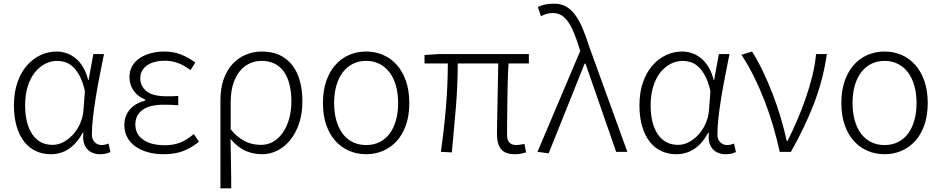

<svg xmlns="http://www.w3.org/2000/svg" viewBox="-20 -828 5135 1047"><path d="M257 13Q213 13 176 -4Q139 -21 112.5 -54.5Q86 -88 71 -138Q56 -188 56 -254Q56 -324 75 -378.5Q94 -433 126.5 -470.5Q159 -508 201 -527.5Q243 -547 289 -547Q315 -547 341 -538.5Q367 -530 390.5 -511.5Q414 -493 432 -463.5Q450 -434 461 -391H463L489 -533H547Q536 -477 524 -417Q512 -357 502.5 -298.5Q493 -240 487 -187.5Q481 -135 481 -95Q481 -68 496.5 -52.5Q512 -37 534 -37Q544 -37 554 -39.5Q564 -42 572 -45L582 1Q572 6 558.5 9.5Q545 13 525 13Q503 13 485 5.5Q467 -2 454.5 -16.5Q442 -31 436.5 -53Q431 -75 435 -104H431Q367 13 257 13ZM267 -38Q297 -38 325.5 -53Q354 -68 377.5 -93.5Q401 -119 416.5 -153.5Q432 -188 435 -226L443 -331Q431 -384 413 -416.5Q395 -449 374.5 -466.5Q354 -484 332.5 -490Q311 -496 292 -496Q258 -496 226.5 -480Q195 -464 170.5 -433.5Q146 -403 131.5 -357.5Q117 -312 117 -254Q117 -154 156 -96Q195 -38 267 -38Z M872 13Q824 13 784.5 1.5Q745 -10 717 -30.5Q689 -51 673.5 -80Q658 -109 658 -145Q658 -174 667.5 -197Q677 -220 693 -236.5Q709 -253 729.5 -263.5Q750 -274 772 -280V-285Q730 -302 708 -334.5Q686 -367 686 -407Q686 -442 701 -468Q716 -494 742.5 -511.5Q769 -529 803.5 -538Q838 -547 877 -547Q926 -547 967.5 -530.5Q1009 -514 1045 -487L1019 -446Q985 -471 951 -484Q917 -497 878 -497Q851 -497 826.5 -491Q802 -485 784 -473Q766 -461 755.5 -443Q745 -425 745 -401Q745 -359 778.5 -331Q812 -303 889 -303Q904 -303 918 -303Q932 -303 952 -305V-254Q929 -256 910.5 -256.5Q892 -257 873 -257Q796 -257 757 -228.5Q718 -200 718 -149Q718 -96 761 -66Q804 -36 879 -36Q924 -36 960 -49.5Q996 -63 1037 -97L1065 -55Q1018 -18 974 -2.5Q930 13 872 13Z M1182 -281Q1182 -347 1200 -397Q1218 -447 1249 -480Q1280 -513 1321 -530Q1362 -547 1408 -547Q1463 -547 1504 -528Q1545 -509 1573 -473.5Q1601 -438 1615 -387.5Q1629 -337 1629 -275Q1629 -207 1610.5 -153.5Q1592 -100 1561.5 -63Q1531 -26 1491.5 -6.5Q1452 13 1410 13Q1362 13 1320 -5Q1278 -23 1237 -70Q1238 -32 1238.5 0.5Q1239 33 1239.5 64.5Q1240 96 1240.5 128.5Q1241 161 1241 199H1182ZM1405 -38Q1439 -38 1469 -55Q1499 -72 1521 -103Q1543 -134 1556 -177.5Q1569 -221 1569 -275Q1569 -323 1559.5 -363.5Q1550 -404 1530.5 -433.5Q1511 -463 1480 -479.5Q1449 -496 1406 -496Q1373 -496 1342.5 -482.5Q1312 -469 1289 -441.5Q1266 -414 1252 -371.5Q1238 -329 1238 -271V-123Q1260 -96 1281.5 -79.5Q1303 -63 1323.5 -54Q1344 -45 1364.5 -41.5Q1385 -38 1405 -38Z M1977 13Q1927 13 1884 -5.5Q1841 -24 1809 -59.5Q1777 -95 1759 -147Q1741 -199 1741 -266Q1741 -333 1759 -385.5Q1777 -438 1809 -474Q1841 -510 1884 -528.5Q1927 -547 1977 -547Q2026 -547 2069 -528.5Q2112 -510 2144 -474Q2176 -438 2194 -385.5Q2212 -333 2212 -266Q2212 -199 2194 -147Q2176 -95 2144 -59.5Q2112 -24 2069 -5.5Q2026 13 1977 13ZM1977 -37Q2017 -37 2049.5 -53Q2082 -69 2104.5 -99Q2127 -129 2139 -171.5Q2151 -214 2151 -266Q2151 -318 2139 -360.5Q2127 -403 2104.5 -433Q2082 -463 2049.5 -479.5Q2017 -496 1977 -496Q1936 -496 1903.5 -479.5Q1871 -463 1848.5 -433Q1826 -403 1814 -360.5Q1802 -318 1802 -266Q1802 -214 1814 -171.5Q1826 -129 1848.5 -99Q1871 -69 1903.5 -53Q1936 -37 1977 -37Z M2787 13Q2736 13 2713 -14Q2690 -41 2690 -98Q2690 -123 2691 -167.5Q2692 -212 2693 -266Q2694 -320 2695 -376.5Q2696 -433 2697 -482H2476Q2476 -361 2465.5 -236.5Q2455 -112 2444 3L2384 0Q2401 -116 2411.5 -240Q2422 -364 2422 -482H2295V-528L2370 -533H2864V-482H2753Q2750 -432 2748.5 -373.5Q2747 -315 2746.5 -260.5Q2746 -206 2745.5 -161Q2745 -116 2745 -92Q2745 -37 2796 -37Q2807 -37 2840 -43L2849 3Q2836 7 2821.5 10Q2807 13 2787 13Z M2911 0 3144 -550 3136 -576Q3122 -620 3107.5 -654Q3093 -688 3076.5 -711Q3060 -734 3040 -745.5Q3020 -757 2995 -757Q2975 -757 2959 -752Q2943 -747 2930 -739L2913 -790Q2929 -798 2950.5 -803Q2972 -808 3001 -808Q3038 -808 3065.5 -793Q3093 -778 3115.5 -748Q3138 -718 3156.5 -674.5Q3175 -631 3193 -574L3401 0H3340L3173 -481H3168L2972 8Z M3668 13Q3624 13 3587 -4Q3550 -21 3523.5 -54.5Q3497 -88 3482 -138Q3467 -188 3467 -254Q3467 -324 3486 -378.5Q3505 -433 3537.5 -470.5Q3570 -508 3612 -527.5Q3654 -547 3700 -547Q3726 -547 3752 -538.5Q3778 -530 3801.5 -511.5Q3825 -493 3843 -463.5Q3861 -434 3872 -391H3874L3900 -533H3958Q3947 -477 3935 -417Q3923 -357 3913.5 -298.5Q3904 -240 3898 -187.5Q3892 -135 3892 -95Q3892 -68 3907.5 -52.5Q3923 -37 3945 -37Q3955 -37 3965 -39.5Q3975 -42 3983 -45L3993 1Q3983 6 3969.5 9.5Q3956 13 3936 13Q3914 13 3896 5.5Q3878 -2 3865.5 -16.5Q3853 -31 3847.5 -53Q3842 -75 3846 -104H3842Q3778 13 3668 13ZM3678 -38Q3708 -38 3736.5 -53Q3765 -68 3788.5 -93.5Q3812 -119 3827.5 -153.5Q3843 -188 3846 -226L3854 -331Q3842 -384 3824 -416.5Q3806 -449 3785.5 -466.5Q3765 -484 3743.5 -490Q3722 -496 3703 -496Q3669 -496 3637.5 -480Q3606 -464 3581.5 -433.5Q3557 -403 3542.5 -357.5Q3528 -312 3528 -254Q3528 -154 3567 -96Q3606 -38 3678 -38Z M4232 0Q4216 -73 4194.5 -145.5Q4173 -218 4146.5 -285.5Q4120 -353 4089 -415Q4058 -477 4023 -529L4081 -547Q4111 -500 4139.5 -440.5Q4168 -381 4193 -316.5Q4218 -252 4237.5 -186Q4257 -120 4270 -60H4275Q4302 -114 4327.5 -173.5Q4353 -233 4374 -293.5Q4395 -354 4410 -415Q4425 -476 4430 -533H4489Q4469 -395 4420 -266.5Q4371 -138 4293 0H4232Z M4804 13Q4754 13 4711 -5.5Q4668 -24 4636 -59.5Q4604 -95 4586 -147Q4568 -199 4568 -266Q4568 -333 4586 -385.5Q4604 -438 4636 -474Q4668 -510 4711 -528.5Q4754 -547 4804 -547Q4853 -547 4896 -528.5Q4939 -510 4971 -474Q5003 -438 5021 -385.5Q5039 -333 5039 -266Q5039 -199 5021 -147Q5003 -95 4971 -59.5Q4939 -24 4896 -5.5Q4853 13 4804 13ZM4804 -37Q4844 -37 4876.5 -53Q4909 -69 4931.5 -99Q4954 -129 4966 -171.5Q4978 -214 4978 -266Q4978 -318 4966 -360.5Q4954 -403 4931.5 -433Q4909 -463 4876.5 -479.5Q4844 -496 4804 -496Q4763 -496 4730.5 -479.5Q4698 -463 4675.5 -433Q4653 -403 4641 -360.5Q4629 -318 4629 -266Q4629 -214 4641 -171.5Q4653 -129 4675.5 -99Q4698 -69 4730.5 -53Q4763 -37 4804 -37Z"/></svg>

Font: SpoqaHanSansJP-Light
Style: Regular
Weight: 300
Designer: [Source Han Sans]
Ryoko NISHIZUKA  (kana & ideographs); Paul D. Hunt (Latin, Greek & Cyrillic); Wenlong ZHANG  (bopomofo
Foundry: Spoqa (http://bi.spoqa.com)
Version: Version 1.002.20150607